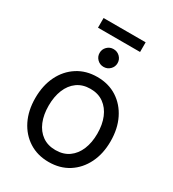

<svg xmlns="http://www.w3.org/2000/svg" viewBox="-201 -945 963 1067"><g transform="rotate(30 280.0 -411.0)"><path d="M279.8 11.7Q208 11.7 153.6 -22.9Q99.1 -57.6 68.8 -118.7Q38.6 -179.7 38.6 -259.8Q38.6 -340.3 68.8 -401.9Q99.1 -463.4 153.6 -498.3Q208 -533.2 279.8 -533.2Q352.5 -533.2 406.7 -498.3Q460.9 -463.4 491.2 -401.9Q521.5 -340.3 521.5 -259.8Q521.5 -179.7 491.2 -118.7Q460.9 -57.6 406.7 -22.9Q352.5 11.7 279.8 11.7ZM279.8 -64.5Q330.1 -64.5 365 -89.4Q399.9 -114.3 418.2 -158.4Q436.5 -202.6 436.5 -259.8Q436.5 -317.9 418.2 -362.1Q399.9 -406.2 365 -431.6Q330.1 -457 279.8 -457Q230 -457 195.1 -431.9Q160.2 -406.7 142.1 -362.3Q124 -317.9 124 -259.8Q124 -202.1 142.1 -158.2Q160.2 -114.3 195.1 -89.4Q230 -64.5 279.8 -64.5ZM280.3 -598.6Q256.3 -598.6 239.5 -615.2Q222.7 -631.8 222.7 -655.3Q222.7 -679.2 239.5 -695.8Q256.3 -712.4 279.8 -712.4Q304.2 -712.4 321 -695.8Q337.9 -679.2 337.9 -655.3Q337.9 -631.8 321 -615.2Q304.2 -598.6 280.3 -598.6ZM415 -834V-772H145V-834Z"/></g></svg>

Font: Inter 28pt
Style: Regular
Weight: 400
Designer: Rasmus Andersson
Foundry: rsms
Version: Version 4.001;git-66647c0bb